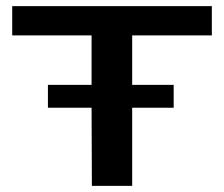

<svg xmlns="http://www.w3.org/2000/svg" viewBox="-20 -609 734 629"><path d="M413 -493V-331H549V-256H413V0H281L280 -256H137V-331H280V-493H20V-589H674V-493Z"/></svg>

Font: Gold
Style: Regular
Weight: 400
Designer: jaiki
Version: Version 1.000